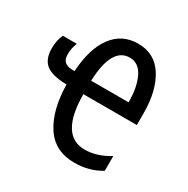

<svg xmlns="http://www.w3.org/2000/svg" viewBox="-132 -663 773 790"><g transform="rotate(30 254.0 -268.0)"><path d="M467 -309V-253H213Q214 -58 331 -58Q388 -58 447 -94V-24Q391 10 322 10Q228 10 181.5 -61.5Q135 -133 133 -253Q65 -254 35.5 -277Q6 -300 6 -352Q6 -391 20 -419H86Q75 -392 75 -363Q75 -340 86.5 -329Q98 -318 123 -317H134Q141 -428 185.5 -487Q230 -546 305 -546Q385 -546 426 -480Q467 -414 467 -309ZM213 -317H391Q391 -388 369 -433.5Q347 -479 304 -479Q219 -479 213 -317Z"/></g></svg>

Font: Noto Sans UI Cond
Style: Regular
Weight: 400
Width: 3
Designer: Monotype Design Team
Foundry: Monotype Imaging Inc.
Version: Version 1.001